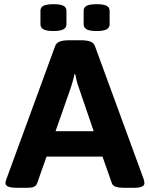

<svg xmlns="http://www.w3.org/2000/svg" viewBox="-20 -894 714 916"><path d="M67 2Q31 2 18.5 -4Q6 -10 6 -20Q6 -27 10 -38L243 -674Q249 -690 265.5 -696Q282 -702 310 -702H366Q394 -702 410.5 -696Q427 -690 433 -674L666 -38Q667 -33 668 -28.5Q669 -24 669 -20Q669 2 619 2H570Q548 2 532.5 -3Q517 -8 513 -22L469 -147H202L158 -22Q154 -8 142 -3Q130 2 112 2ZM318 -476 245 -268H427L356 -476Q350 -492 346 -508Q342 -524 339 -540H335Q332 -524 327.5 -508Q323 -492 318 -476ZM441 -746Q408 -746 393.5 -754Q379 -762 379 -778V-842Q379 -859 393.5 -866.5Q408 -874 441 -874Q474 -874 488.5 -866.5Q503 -859 503 -842V-778Q503 -762 488.5 -754Q474 -746 441 -746ZM235 -746Q202 -746 187.5 -754Q173 -762 173 -778V-842Q173 -859 187.5 -866.5Q202 -874 235 -874Q268 -874 282.5 -866.5Q297 -859 297 -842V-778Q297 -762 282.5 -754Q268 -746 235 -746Z"/></svg>

Font: Asap Semi Expanded
Style: Bold
Weight: 700
Width: 6
Designer: Pablo Cosgaya
Foundry: Omnibus-Type
Version: Version 3.001; ttfautohint (v1.8.4.7-5d5b)